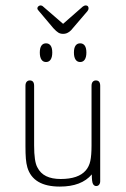

<svg xmlns="http://www.w3.org/2000/svg" viewBox="-20 -679 467 709"><path d="M319 -35Q319 -7 323.5 0.5Q328 8 335 8Q342 8 346 3Q350 -2 350 -10V-362Q350 -372 346 -377Q342 -382 334 -382Q327 -382 322.5 -377Q318 -372 318 -362V-142Q318 -105 313.5 -84.5Q309 -64 297 -50Q270 -18 204 -18Q172 -18 150.5 -28.5Q129 -39 118 -61Q106 -82 106 -142V-362Q106 -372 102 -377Q98 -382 90 -382Q83 -382 78.5 -377Q74 -372 74 -362V-139Q74 -111 75.5 -93Q77 -75 81 -61Q102 10 201 10Q281 10 319 -35ZM150 -519Q139 -519 133 -510.5Q127 -502 127 -485Q127 -468 133 -459Q139 -450 150 -450Q161 -450 167 -459Q173 -468 173 -485Q173 -502 167 -510.5Q161 -519 150 -519ZM276 -519Q265 -519 259 -510.5Q253 -502 253 -485Q253 -468 259 -459Q265 -450 276 -450Q287 -450 293 -459Q299 -468 299 -485Q299 -502 293 -510.5Q287 -519 276 -519ZM213 -591 139 -655Q137 -657 134.5 -658Q132 -659 130 -659Q126 -659 122 -656Q118 -653 118 -648Q118 -644 123 -639L177 -575Q188 -563 195.5 -558.5Q203 -554 213 -554Q220 -554 225.5 -556Q231 -558 237 -562.5Q243 -567 249 -575L303 -638Q307 -643 307 -648Q307 -653 304.5 -656Q302 -659 296 -659Q294 -659 291.5 -658Q289 -657 286 -655Z"/></svg>

Font: Beiruti ExtraLight
Style: Regular
Weight: 250
Designer: Arlette Boutros
Foundry: Boutros
Version: Version 1.41